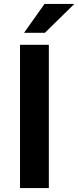

<svg xmlns="http://www.w3.org/2000/svg" viewBox="-20 -949 395 969"><path d="M81 -723H226.5V0H81ZM204.5 -929H355L206.5 -783.5H101.5Z"/></svg>

Font: Public Sans
Style: Bold
Weight: 700
Designer: The Public Sans project authors (U.S. Web Design System). Libre Franklin designed by Pablo Impallari and Rodrigo Fuenzal
Version: Version 1.008; ttfautohint (v1.8.1) -l 8 -r 50 -G 200 -x 14 